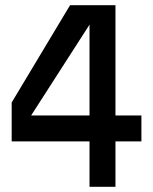

<svg xmlns="http://www.w3.org/2000/svg" viewBox="-20 -720 590 740"><path d="M325 0H425V-175H525V-275H425V-700H250L25 -325V-175H325ZM100 -275 325 -625V-275Z"/></svg>

Font: LS-VG5000
Style: Regular
Weight: 400
Designer: Justin Bihan, 2021
Foundry: Justin Bihan, 2021
Version: Version 1.000;Glyphs 3.1.2 (3151)